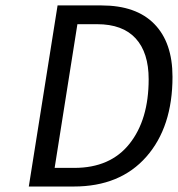

<svg xmlns="http://www.w3.org/2000/svg" viewBox="-20 -680 649 700"><path d="M85 0 189.9 -660.2H350.1Q476.6 -660.2 542.7 -592.5Q608.9 -524.9 608.9 -399.9Q608.9 -216.8 513.4 -108.4Q418 0 249 0ZM179.2 -67.9H251Q382.3 -67.9 452.1 -155.8Q522 -243.7 522 -391.1Q522 -488.3 474.6 -540Q427.2 -591.8 334 -591.8H262.2Z"/></svg>

Font: Office Code Pro D Italic
Style: Regular
Weight: 400
Italic angle: -9°
Designer: Nathan Rutzky & Paul D. Hunt
Foundry: Adobe Systems Incorporated
Version: Version 1.004;PS 001.004;hotconv 1.0.70;makeotf.lib2.5.58329